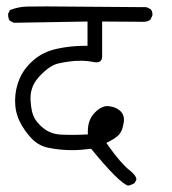

<svg xmlns="http://www.w3.org/2000/svg" viewBox="-20 -566 540 602"><path d="M254.4 -498.5V-422.4H247.1Q200.2 -422.4 157.5 -412.8Q114.7 -403.3 84.5 -377Q54.2 -350.1 41 -318.4Q27.3 -285.6 27.3 -250.2Q27.3 -214.8 41.5 -185.8Q55.7 -156.7 78.6 -132.3Q100.6 -109.4 129.9 -103Q167.5 -95.2 206.5 -95.2Q232.4 -95.2 265.6 -99.6Q352.1 5.9 381.3 16.1Q391.6 14.2 401.9 8.3L407.7 -2.9Q407.2 -16.1 385.7 -32.7Q358.9 -53.7 318.4 -110.8L313.5 -118.2L320.8 -121.6Q344.7 -133.8 354.5 -145.5Q364.3 -157.2 367.7 -181.2Q368.7 -186 368.7 -190.4Q368.7 -215.3 343.3 -227.1Q334.5 -231.4 322.8 -232.9Q319.8 -233.4 316.9 -233.4Q297.4 -233.4 277.8 -213.4Q255.4 -191.4 255.4 -154.3Q255.4 -152.8 255.4 -144.5Q224.1 -143.1 206.3 -143.1Q188.5 -143.1 179 -143.6Q169.4 -144 164.3 -144.5Q159.2 -145 154.5 -146Q149.9 -147 145.3 -148.4Q140.6 -149.9 136.2 -151.9Q127.9 -155.3 122.1 -159.7Q111.8 -167 106 -172.9Q95.2 -183.6 89.4 -193.8Q77.6 -212.4 75.7 -253.4Q75.7 -256.3 75.7 -258.8Q75.7 -297.9 105 -328.1Q135.7 -360.4 161.6 -366.7Q186.5 -372.6 215.8 -375Q224.6 -375.5 232.9 -375.5Q253.4 -375.5 272.9 -371.6Q277.8 -370.6 282.2 -370.6Q291 -370.6 295.4 -375Q299.8 -378.9 300.3 -388.2V-498.5L433.1 -497.6Q442.9 -498.5 451.2 -503.9L457.5 -516.6Q458 -518.6 458 -520.5Q458 -530.3 452.6 -537.1L439.5 -543.5Q181.6 -545.9 127 -545.9Q72.3 -545.9 64 -545.4Q35.2 -544.4 11.2 -534.2L5.4 -522.5Q5.4 -521.5 5.4 -521Q5.4 -508.3 10.7 -501L22.9 -494.6Z"/></svg>

Font: Bakudai
Style: ExtraLight
Weight: 200
Version: Version 1.48